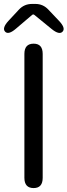

<svg xmlns="http://www.w3.org/2000/svg" viewBox="-24 -956 343 976"><path d="M147 0Q100 0 100 -52V-682Q100 -734 147 -734Q193 -734 193 -682V-52Q193 0 147 0ZM58 -811Q19 -777 2 -795Q-15 -813 19 -850L72 -907Q99 -936 139 -936H156Q195 -936 222 -907L276 -850Q311 -813 294 -795Q277 -777 238 -809L151 -880Q145 -885 139 -880Z"/></svg>

Font: Resource Han Rounded HK
Style: Regular
Weight: 400
Designer: Cyano Hao (round all glyphs); Ryoko NISHIZUKA  (kana, bopomofo & ideographs); Paul D. Hunt (Latin, Greek & Cyrillic); Sa
Foundry: Cyano Hao
Version: 0.990